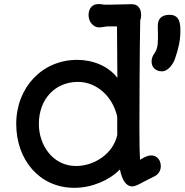

<svg xmlns="http://www.w3.org/2000/svg" viewBox="-20 -898 888 924"><path d="M58.1 -301.3C58.1 -129.9 168.9 5.9 337.9 5.9C421.9 5.9 505.4 -29.8 557.1 -82.5C566.9 -33.2 585.9 -1 616.7 -1C632.3 -1 653.8 -13.7 675.8 -25.4C690.4 -33.2 704.6 -40.5 720.2 -47.9C735.8 -54.2 753.9 -70.8 753.9 -98.1C753.9 -136.7 725.6 -152.3 703.6 -149.9C689 -148.4 676.8 -142.1 663.1 -134.3L654.3 -128.9C651.9 -157.7 650.9 -211.9 650.9 -275.4C650.9 -342.3 651.9 -672.9 654.8 -800.3C657.7 -806.6 659.2 -814.5 659.2 -826.2C659.2 -857.4 642.6 -877.9 615.2 -877.9C565.4 -877.4 522.9 -875 480 -875.5C468.3 -878.4 459 -878.4 452.6 -878.4C426.3 -878.4 406.2 -859.4 406.2 -825.7C406.2 -788.6 433.1 -766.1 456.5 -766.1C472.7 -766.1 486.8 -771 501.5 -771H543C544.4 -652.3 544.9 -557.1 544.9 -523.4C502 -579.6 427.7 -609.9 351.6 -609.9C183.6 -609.9 58.1 -478 58.1 -301.3ZM167 -301.3C167 -422.4 246.6 -503.9 355 -503.9C447.3 -503.9 523.4 -431.2 543.9 -336.9C543.9 -311 544.4 -301.8 544.4 -248.5C524.4 -156.7 432.1 -99.1 346.2 -99.1C234.4 -99.1 167 -198.7 167 -301.3ZM759.3 -554.7C791 -554.7 813.5 -592.3 821.3 -612.8C839.8 -665.5 848.1 -705.6 848.1 -749C848.1 -783.7 845.2 -826.7 796.4 -826.7C751 -826.7 739.3 -802.2 739.3 -770C739.3 -752.9 740.2 -743.2 740.2 -732.9C740.2 -700.2 741.7 -665.5 723.1 -641.1C715.3 -630.4 709.5 -617.7 709.5 -601.6C709.5 -570.3 733.4 -554.7 759.3 -554.7Z"/></svg>

Font: Autour One
Style: Regular
Weight: 400
Designer: Eben Sorkin
Foundry: Eben Sorkin
Version: Version 1.002